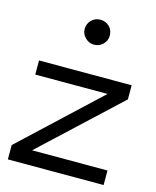

<svg xmlns="http://www.w3.org/2000/svg" viewBox="-112 -816 727 893"><g transform="rotate(15 252.0 -369.5)"><path d="M479 -414V-482H33V-414H381L12 -69V0H473V-70H110ZM200 -678Q200 -655 218 -637Q236 -619 260 -619Q286 -619 303.5 -636.5Q321 -654 321 -678Q321 -705 303.5 -722Q286 -739 260 -739Q235 -739 217.5 -721.5Q200 -704 200 -678Z"/></g></svg>

Font: Geom Light
Style: Regular
Weight: 300
Version: Version 1.102